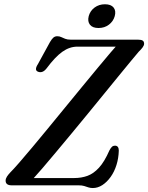

<svg xmlns="http://www.w3.org/2000/svg" viewBox="-20 -890 712 922"><path d="M358 0H36.5Q7 0 7 -22.5Q7 -32 13.2 -41.8Q19.5 -51.5 29 -61.5Q44.5 -77 72 -108.5Q99.5 -140 135 -182.5Q170.5 -225 211 -274.2Q251.5 -323.5 293.2 -374.5Q335 -425.5 375 -474.2Q415 -523 449.8 -564.8Q484.5 -606.5 510.2 -636.8Q536 -667 550 -681L562 -666H351.5Q314 -666 279.5 -641.5Q245 -617 204 -562Q193.5 -548.5 183 -545Q172.5 -541.5 163 -545.5Q153 -549 152.8 -558.2Q152.5 -567.5 162 -582L220 -688Q229.5 -704 237 -710Q244.5 -716 255 -716Q265.5 -716 273.8 -712Q282 -708 292.8 -703.8Q303.5 -699.5 320 -699.5H643Q658.5 -699.5 665.2 -695Q672 -690.5 672 -680Q672 -672 665 -662.5Q658 -653 646.5 -642Q634.5 -628 610.5 -599Q586.5 -570 553.8 -530Q521 -490 482.8 -443Q444.5 -396 404 -346.5Q363.5 -297 323.5 -248.8Q283.5 -200.5 247.5 -157.5Q211.5 -114.5 182.8 -81Q154 -47.5 136 -28L124.5 -35H336Q370.5 -35 399.8 -45.5Q429 -56 455.2 -84.5Q481.5 -113 505.5 -168Q512 -180 517.8 -185.2Q523.5 -190.5 532 -190.5Q541.5 -190.5 546 -184.2Q550.5 -178 550.5 -167Q549.5 -130 539.2 -97.5Q529 -65 511.2 -40.2Q493.5 -15.5 471.5 -1.2Q449.5 13 425.5 13Q414 13 404.5 9.8Q395 6.5 384.2 3.2Q373.5 0 358 0ZM453 -755.5Q424.5 -755.5 412 -771.2Q399.5 -787 406 -812.5Q413 -838 434.2 -853.8Q455.5 -869.5 484 -869.5Q513 -869.5 525.5 -853.8Q538 -838 531 -812.5Q524 -787.5 503 -771.5Q482 -755.5 453 -755.5Z"/></svg>

Font: Fraunces
Style: Italic
Weight: 400
Italic angle: -16°
Version: Version 1.000;[b76b70a41]